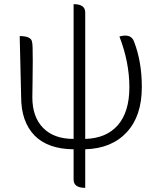

<svg xmlns="http://www.w3.org/2000/svg" viewBox="-20 -707 771 926"><path d="M391 199Q335 199 335 159V13Q211 12 146 -54Q82 -121 82 -239L75 -533Q133 -533 135 -502Q138 -495 138 -412L137 -312L136 -237Q136 -143 188 -90Q240 -37 335 -37V-687Q391 -687 391 -647V-37Q493 -40 548 -103Q604 -167 604 -287Q604 -406 556 -531Q613 -547 627 -505Q664 -409 664 -287Q664 -147 591 -69Q519 9 391 13V199Z"/></svg>

Font: Swei Half Moon CJK SC
Style: Light
Weight: 300
Version: Version 2.071